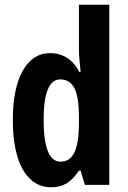

<svg xmlns="http://www.w3.org/2000/svg" viewBox="-20 -780 541 810"><path d="M196 10C249 10 280 -12 313 -60H320L338 0H441V-760H313V-569C313 -541 317 -516 320 -476H315C287 -531 242 -556 191 -556C93 -556 34 -451 34 -274C34 -96 92 10 196 10ZM235 -98C188 -98 164 -157 164 -275C164 -387 187 -445 234 -445C289 -445 313 -397 313 -288V-256C312 -147 288 -98 235 -98Z"/></svg>

Font: Noto Sans Malayalam ExtraCondensed
Style: Bold
Weight: 700
Width: 2
Designer: Jelle Bosma - Monotype Design Team
Foundry: Monotype Imaging Inc.
Version: Version 2.104